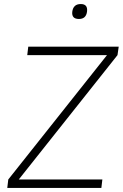

<svg xmlns="http://www.w3.org/2000/svg" viewBox="-20 -931 608 951"><path d="M338 -873Q343 -911 380 -911Q416 -911 411 -873Q406 -837 371 -837Q334 -837 338 -873ZM73 -42H487L482 0H16L21 -42L510 -658H115L120 -700H568L562 -658Z"/></svg>

Font: Haskoy ExtraLight
Style: Italic
Weight: 200
Designer: Ertekin Erdin
Foundry: Ertekin Erdin
Version: Version 2.000; ttfautohint (v1.8.4.7-5d5b)